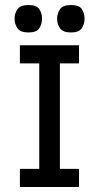

<svg xmlns="http://www.w3.org/2000/svg" viewBox="-20 -743 400 763"><path d="M136 -18V-545H218V-18ZM59 0V-72H294V0ZM59 -491V-563H294V-491ZM93 -614Q61 -614 49.5 -630.5Q38 -647 38 -669Q38 -690 49.5 -706.5Q61 -723 93 -723Q126 -723 136.5 -706.5Q147 -690 147 -669Q147 -647 136 -630.5Q125 -614 93 -614ZM262 -614Q230 -614 218.5 -630.5Q207 -647 207 -669Q207 -690 218.5 -706.5Q230 -723 262 -723Q295 -723 305.5 -706.5Q316 -690 316 -669Q316 -647 305 -630.5Q294 -614 262 -614Z"/></svg>

Font: Darker Grotesque SemiBold
Style: Regular
Weight: 600
Designer: Gabriel Lam
Foundry: TypeRant
Version: Version 1.000;gftools[0.9.28]